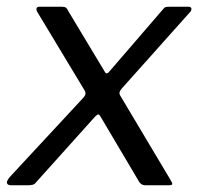

<svg xmlns="http://www.w3.org/2000/svg" viewBox="-31 -550 595 570"><path d="M473.7 -18.4Q481.2 -6.8 480.3 -3.4Q479.4 0 469.7 0H400.5Q393.5 0 388.5 -3.5Q383.6 -7 381.5 -11.2L267.3 -204.1Q263 -211.6 259.3 -210.1Q255.6 -208.5 248.7 -201L74.5 -7Q71.5 -2.8 65.4 -1.4Q59.2 0 51.5 0H1.7Q-8.4 0 -10.3 -6.4Q-12.2 -12.8 -0.3 -26.3L214.5 -257.8Q220.9 -264.4 222.3 -269.4Q223.7 -274.4 220.9 -280.3L78.9 -515.9Q76.3 -521.1 77.6 -525.6Q78.9 -530 86.5 -530H152.7Q161 -530 165 -527Q168.9 -524 170.7 -518.8L280.7 -336Q283.3 -331.1 287.4 -332.6Q291.5 -334.1 295.8 -340.2L453.4 -523Q457.1 -528.2 461.1 -529.1Q465.1 -530 473.4 -530H527.7Q536.5 -530 537.2 -524.7Q537.9 -519.3 533.2 -514.1L331.5 -288.3Q325.9 -282.3 324.2 -277.1Q322.6 -272 326.1 -266L473.7 -18.4Z"/></svg>

Font: Libre Franklin Thin
Style: Italic
Weight: 100
Italic angle: -8°
Designer: Pablo Impallari, Rodrigo Fuenzalida, Nhung Nguyen
Foundry: Impallari Type
Version: Version 3.000